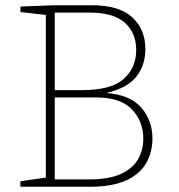

<svg xmlns="http://www.w3.org/2000/svg" viewBox="-20 -713 684 733"><path d="M562 -184Q562 -133 538.5 -91Q515 -49 462 -24.5Q409 0 322 0H58V-21L155 -35V-656L58 -667V-688L189 -693H329Q436 -693 485.5 -646.5Q535 -600 535 -526Q535 -465 501 -421Q467 -377 386 -358Q477 -351 519.5 -302Q562 -253 562 -184ZM321 -665H189V-369H294Q404 -369 452 -411.5Q500 -454 500 -522Q500 -587 457 -626Q414 -665 321 -665ZM320 -28Q395 -28 440.5 -48.5Q486 -69 506.5 -104Q527 -139 527 -184Q527 -250 483.5 -295.5Q440 -341 348 -341H189V-28Z"/></svg>

Font: Bitter ExtraLight
Style: Regular
Weight: 200
Designer: Sol Matas, and Bitter project Authors
Foundry: Sol Matas
Version: Version 2.001